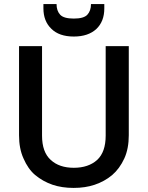

<svg xmlns="http://www.w3.org/2000/svg" viewBox="-20 -923 730 950"><path d="M188 -252Q188 -170.4 231 -131.8Q272.9 -92.8 345.2 -92.8Q417.5 -92.8 460.9 -131.8Q502.9 -170.9 502.9 -252V-694.8H617.2V-253.9Q617.2 -187.5 595.2 -139.2Q571.8 -88.4 535.2 -57.1Q497.6 -25.4 448.2 -8.8Q401.9 6.8 344.2 6.8Q286.6 6.8 240.2 -8.8Q191.9 -25.4 153.8 -57.1Q118.7 -86.9 96.2 -139.2Q74.2 -187.5 74.2 -253.9V-694.8H188ZM194.8 -881.8V-902.8H259.8Q259.8 -869.6 277.8 -850.1Q295.4 -831.1 345.2 -831.1Q394.5 -831.1 412.1 -850.1Q430.2 -869.6 430.2 -902.8H496.1V-880.9Q496.1 -817.4 457 -779.8Q416.5 -742.2 345.2 -742.2Q272.5 -742.2 233.9 -780.8Q194.8 -818.4 194.8 -881.8Z"/></svg>

Font: PoppinsZ Medium
Style: Regular
Weight: 500
Designer: Ninad Kale (Devanagari), Jonny Pinhorn (Latin)
Foundry: Indian Type Foundry
Version: Version 3.002;FEAKit 1.0